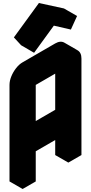

<svg xmlns="http://www.w3.org/2000/svg" viewBox="-20 -1203 603 1273"><path d="M217 -740 433 -865Q467 -885 493.5 -870Q520 -855 520 -815V-175L433 -125V-325L217 -200V0L130 50V-590Q130 -617 142 -646.5Q154 -676 174 -701.5Q194 -727 217 -740ZM433 -425V-765L217 -640V-300ZM337 -1033 206 -853 158 -905 325 -1133 491 -1097 450 -1007ZM433 -325V-125L346 -175V-375ZM433 -765V-425L346 -475V-815ZM491 -1097 325 -1133 238 -1183 404 -1147ZM433 -425 217 -300 130 -350 346 -475ZM494 -870Q467 -885 433 -865L217 -740Q194 -727 174 -701.5Q154 -676 142 -646.5Q130 -617 130 -590V50L43 0V-640Q43 -667 55 -696.5Q67 -726 87 -751.5Q107 -777 130 -790L346 -915Q381 -935 407 -920ZM325 -1133 158 -905 72 -955 238 -1183ZM158 -905 206 -853 120 -903 72 -955Z"/></svg>

Font: Nabla
Style: Regular
Weight: 400
Designer: Arthur Reinders Folmer
Foundry: Typearture
Version: Version 1.002